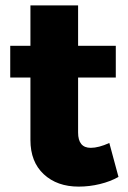

<svg xmlns="http://www.w3.org/2000/svg" viewBox="-20 -685 477 713"><path d="M420 -28Q390 -11 351 -1.5Q312 8 272 8Q192 8 142.5 -38Q93 -84 93 -165V-397H18V-515H93V-665H270V-515H410V-397H270V-193Q270 -136 317 -136Q346 -136 386 -154Z"/></svg>

Font: Montserrat V1
Style: Bold
Weight: 700
Designer: Julieta Ulanovsky
Foundry: Julieta Ulanovsky
Version: Version 6.001